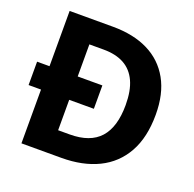

<svg xmlns="http://www.w3.org/2000/svg" viewBox="-126 -843 983 973"><g transform="rotate(20 366.0 -357.0)"><path d="M321 -714Q433 -714 512.5 -674.5Q592 -635 635 -558Q678 -481 678 -369Q678 -246 632 -164Q586 -82 502 -41Q418 0 303 0H88V-290H21V-416H88V-714ZM317 -589H240V-416H373V-290H240V-126H302Q412 -126 465 -185Q518 -244 518 -363Q518 -440 495 -490Q472 -540 427.5 -564.5Q383 -589 317 -589Z"/></g></svg>

Font: Noto Sans Lao UI
Style: Regular
Weight: 400
Designer: Monotype Design Team
Foundry: Monotype Imaging Inc.
Version: Version 2.000